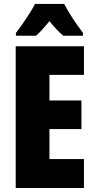

<svg xmlns="http://www.w3.org/2000/svg" viewBox="-20 -947 483 967"><path d="M402.8 0H59.1V-713.9H402.8V-569.8H229V-440.9H390.1V-296.9H229V-146H402.8ZM303.2 -927.2Q338.9 -859.4 397.9 -781.2V-767.1H298.8Q268.6 -791.5 229 -840.3Q186.5 -788.1 161.1 -767.1H60.1V-781.2Q73.7 -798.3 93 -825.9Q112.3 -853.5 130.1 -881.6Q147.9 -909.7 156.2 -927.2Z"/></svg>

Font: Open Sans Condensed ExtraBold
Style: Regular
Weight: 800
Width: 3
Designer: Monotype Design Team
Foundry: Monotype Imaging Inc.
Version: Version 3.000; ttfautohint (v1.8.4)